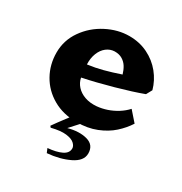

<svg xmlns="http://www.w3.org/2000/svg" viewBox="-167 -620 911 961"><g transform="rotate(30 288.5 -139.0)"><path d="M30 -242Q30 -313 70.8 -371Q111.5 -429 175.5 -462.2Q239.5 -495.5 306 -495.5Q364 -495.5 412.5 -471.8Q461 -448 493.8 -407.5Q526.5 -367 540 -318L522 -285Q462 -262.5 369 -236.5Q276 -210.5 199 -194.5Q204 -168 222.5 -147.5Q241 -127 270.5 -116.5Q300 -106 338 -109Q366.5 -111.5 395.5 -121.2Q424.5 -131 450.8 -147.5Q477 -164 496.5 -185.5L546.5 -128.5Q523 -92 488.5 -61Q454 -30 404 -10Q354 10 290.5 10Q212.5 10 153.5 -24Q94.5 -58 62.2 -115.5Q30 -173 30 -242ZM371.5 -311.5Q365 -334 354 -352Q343 -370 324.5 -381.2Q306 -392.5 279 -392Q254 -391 233.2 -375Q212.5 -359 201.2 -330.5Q190 -302 191.5 -266Q236.5 -272 278.2 -283Q320 -294 371.5 -311.5ZM338.5 135Q338.5 121 324 107.5Q309.5 94 277 90Q244.5 86 192.5 99L186.5 91L209.5 59Q226.5 36 244 13Q261.5 -10 271.5 -20H337.5L265.5 59Q327.5 42 374 55Q420.5 68 420.5 117Q420.5 160 366 186.5Q311.5 213 239.5 219L229.5 195Q278.5 191 308.5 176.5Q338.5 162 338.5 135Z"/></g></svg>

Font: TMT Limkin
Style: Regular
Weight: 400
Designer: Gabriel Drozdov
Version: Version 1.000;Glyphs 3.1.2 (3151)